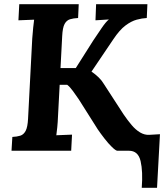

<svg xmlns="http://www.w3.org/2000/svg" viewBox="-20 -720 798 917"><path d="M657 177Q663 99 651.5 49.5Q640 0 596 0H540Q532 -1 514.5 -18Q497 -35 478.5 -59Q460 -83 447 -102L356 -246Q343 -265 328.5 -285Q314 -305 301 -315Q300 -315 287 -315Q274 -315 265 -315L257 -164Q256 -137 253.5 -112Q251 -87 249 -74L324 -77L320 0H35L39 -66Q61 -67 77 -72Q93 -77 102.5 -95Q112 -113 114 -153L134 -536Q136 -563 138.5 -588Q141 -613 143 -626L68 -623L72 -700H356L353 -634Q331 -633 314.5 -628Q298 -623 288.5 -605.5Q279 -588 277 -547L269 -395H342L425 -526Q445 -556 465.5 -586Q486 -616 499 -626V-627L436 -623L439 -700H684L681 -634Q659 -633 633 -626Q607 -619 579 -598Q551 -577 521 -532L417 -378Q436 -365 451 -350.5Q466 -336 476 -319L570 -174Q589 -146 608.5 -123Q628 -100 649 -87.5Q670 -75 692 -76Q705 -77 718 -77.5Q731 -78 744 -79L730 177Z"/></svg>

Font: Lora
Style: Bold Italic
Weight: 700
Italic angle: -3°
Designer: Olga Karpushina, Alexei Vanyashin (Cyrillic)
Foundry: Cyreal
Version: Version 3.004